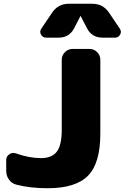

<svg xmlns="http://www.w3.org/2000/svg" viewBox="-20 -990 662 1020"><path d="M456 -730Q479 -730 496 -713Q513 -696 513 -673V-280Q513 -123 447.5 -56.5Q382 10 233 10Q140 10 67 -9Q43 -15 28 -35.5Q13 -56 13 -82V-140Q13 -159 29.5 -170.5Q46 -182 65 -175Q135 -150 198 -150Q255 -150 281.5 -184Q308 -218 308 -300V-673Q308 -696 325 -713Q342 -730 365 -730ZM559 -923 617 -837Q627 -822 618 -806Q609 -790 591 -790H525Q468 -790 442 -840L409 -904Q409 -905 408 -905Q407 -905 407 -904L374 -840Q348 -790 291 -790H225Q207 -790 198 -806Q189 -822 199 -837L257 -923Q289 -970 345 -970H471Q527 -970 559 -923Z"/></svg>

Font: Rounded Mplus 1c Black
Style: Regular
Weight: 900
Version: Version 1.059.20150529